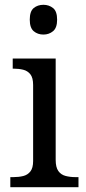

<svg xmlns="http://www.w3.org/2000/svg" viewBox="-20 -780 360 800"><path d="M23 0V-42H36Q58 -42 76.5 -46.5Q95 -51 106.5 -65.5Q118 -80 118 -109V-426Q118 -456 106.5 -470.5Q95 -485 76.5 -489.5Q58 -494 36 -494H33V-536H212V-114Q212 -83 223 -67.5Q234 -52 253 -47Q272 -42 294 -42H307V0ZM161 -636Q137 -636 120.5 -650Q104 -664 104 -698Q104 -733 120.5 -746.5Q137 -760 161 -760Q184 -760 201 -746.5Q218 -733 218 -698Q218 -664 201 -650Q184 -636 161 -636Z"/></svg>

Font: Noto Serif Telugu
Style: Regular
Weight: 400
Designer: Jelle Bosma - Monotype Design Team
Foundry: Monotype Imaging Inc.
Version: Version 2.003